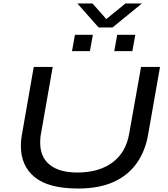

<svg xmlns="http://www.w3.org/2000/svg" viewBox="-20 -1072 964 1104"><path d="M429 12Q260 12 180 -53Q100 -118 100 -233Q100 -251 102 -270Q104 -289 108 -309L174 -687H283L216 -305Q213 -291 212 -277.5Q211 -264 211 -252Q211 -169 266 -124.5Q321 -80 425 -80Q549 -80 627 -138Q705 -196 723 -305L791 -687H900L832 -300Q816 -204 766 -133.5Q716 -63 632.5 -25.5Q549 12 429 12ZM394 -778 411 -872H514L497 -778ZM637 -778 654 -872H758L741 -778ZM796 -1052 627 -914H547L425 -1052H512L611 -940H564L701 -1052Z"/></svg>

Font: Archivo Expanded
Style: Italic
Weight: 400
Width: 7
Italic angle: -10°
Designer: Hector Gatti
Foundry: Omnibus-Type
Version: Version 2.001